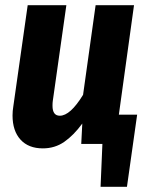

<svg xmlns="http://www.w3.org/2000/svg" viewBox="-20 -551 578 735"><path d="M505 -112 466 164H365L372 0H291L295 -78Q262 -33 226 -8Q190 17 144 17Q89 17 58.5 -16.5Q28 -50 28 -109Q28 -126 31 -144L86 -531H234L182 -164Q181 -157 181 -146Q181 -108 209 -108Q249 -108 298 -188L346 -531H493L435 -112Z"/></svg>

Font: Fira Sans Condensed
Style: Bold Italic
Weight: 700
Width: 3
Italic angle: -8°
Designer: Carrois Corporate & Edenspiekermann AG
Foundry: Carrois Corporate GbR & Edenspiekermann AG
Version: Version 4.203